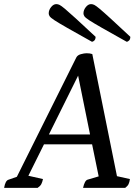

<svg xmlns="http://www.w3.org/2000/svg" viewBox="-52 -914 683 934"><path d="M-32 0Q-26 -36 -10 -40L30 -54L319 -634Q325 -646 341.5 -650.5Q358 -655 369 -655Q386 -655 397 -651L517 -57L580 -43Q578 -28 573.5 -18.5Q569 -9 557 0H352Q360 -36 374 -40L428 -56L396 -212H162L86 -59L157 -43Q154 -28 149 -18.5Q144 -9 131 0ZM186 -260H386L328 -546ZM564 -711Q570 -711 576 -717Q582 -723 582 -735Q521 -792 486 -824Q451 -856 433 -871Q415 -886 407 -890Q399 -894 391 -894Q377 -894 365.5 -879.5Q354 -865 354 -849Q354 -842 358.5 -835Q363 -828 382 -815.5Q401 -803 444 -778.5Q487 -754 564 -711ZM395 -711Q401 -711 407 -717Q413 -723 413 -735Q352 -792 317 -824Q282 -856 264 -871Q246 -886 238 -890Q230 -894 222 -894Q208 -894 196.5 -879.5Q185 -865 185 -849Q185 -842 189.5 -835Q194 -828 213 -815.5Q232 -803 275 -778.5Q318 -754 395 -711Z"/></svg>

Font: Petrona Medium
Style: Italic
Weight: 500
Italic angle: -9°
Designer: Ringo R. Seeber
Foundry: Ringo R. Seeber
Version: Version 2.001; ttfautohint (v1.8.3)